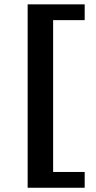

<svg xmlns="http://www.w3.org/2000/svg" viewBox="-20 -752 441 882"><path d="M107 110.5V-732H369V-659.5H224V38H369V110.5Z"/></svg>

Font: Newsreader 6pt Medium
Style: Regular
Weight: 500
Designer: Hugues Gentile
Foundry: Production Type
Version: Version 1.003; ttfautohint (v1.8.3)